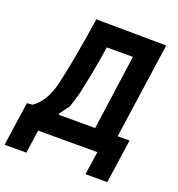

<svg xmlns="http://www.w3.org/2000/svg" viewBox="-185 -825 1004 1086"><g transform="rotate(20 317.5 -282.0)"><path d="M-36 140 2 -124 35 -127Q67 -147 94 -190Q121 -233 136 -300Q151 -364 169.5 -464Q188 -564 209 -704L631 -700L531 0H115L95 140ZM201 -124H413L476 -575H319Q303 -470 288.5 -397.5Q274 -325 264 -280Q259 -260 251.5 -236.5Q244 -213 237 -190L199 -139Q193 -132 192.5 -128Q192 -124 201 -124ZM451 140 485 -91 475 -124H620L582 140Z"/></g></svg>

Font: Finlandica SemiBold
Style: Italic
Weight: 600
Italic angle: -8°
Designer: Niklas Ekholm, Juho Hiilivirta, Jaakko Suomalainen
Foundry: Helsinki Type Studio
Version: Version 1.063